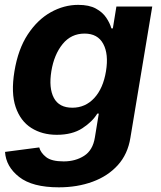

<svg xmlns="http://www.w3.org/2000/svg" viewBox="-20 -573 673 805"><path d="M226.6 212.4Q115.8 212.4 60.4 169Q5 125.7 1.1 63.9L144.5 45.1Q150.6 67.8 173.5 85.8Q196.4 103.7 246.8 103.7Q296.2 103.7 332.7 80.3Q369.3 56.8 377.8 3.2L394.2 -96.6H387.8Q367.5 -62.9 325.3 -35.3Q283 -7.8 218 -7.8Q156.6 -7.8 111.2 -36.6Q65.7 -65.3 45.6 -124.3Q25.6 -183.2 40.5 -273.8Q55.8 -366.8 96.4 -428.6Q137.1 -490.4 192.6 -521.5Q248.2 -552.6 307.9 -552.6Q353.7 -552.6 381.9 -537.1Q410.2 -521.7 425.4 -498.9Q440.7 -476.2 447.1 -453.8H453.1L468 -545.5H618.3L526.6 5.3Q515.6 73.5 473.9 119.5Q432.2 165.5 368.3 188.9Q304.3 212.4 226.6 212.4ZM283.4 -121.4Q337.7 -121.4 375.2 -161.9Q412.6 -202.4 424.4 -274.5Q436.1 -346.2 412.8 -389.2Q389.6 -432.2 334.5 -432.2Q278.1 -432.2 242.4 -388.1Q206.7 -344.1 195.3 -274.5Q183.9 -203.8 205.8 -162.6Q227.6 -121.4 283.4 -121.4Z"/></svg>

Font: Inter UI
Style: Bold Italic
Weight: 700
Italic angle: 9.39999°
Designer: Rasmus Andersson
Foundry: rsms
Version: 3.2;8d6f07862